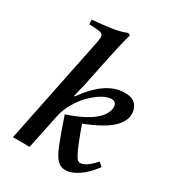

<svg xmlns="http://www.w3.org/2000/svg" viewBox="-183 -858 887 976"><g transform="rotate(30 260.0 -370.0)"><path d="M136 0H38L164 -617Q167 -631 169 -643Q171 -655 171 -662Q171 -681 153.5 -685.5Q136 -690 88 -691Q87 -695 86.5 -699.5Q86 -704 86 -708Q86 -714 87 -718Q141 -722 192.5 -729.5Q244 -737 281 -752L294 -745Q282 -702 271.5 -656Q261 -610 252 -565L221 -415L202 -337H207Q256 -407 309 -443.5Q362 -480 418 -480Q465 -480 484 -457Q503 -434 503 -405Q503 -358 457 -317Q411 -276 308 -235Q330 -172 345 -136Q360 -100 369.5 -83Q379 -66 385.5 -61.5Q392 -57 398 -57Q416 -57 438 -72.5Q460 -88 481 -113Q494 -104 504 -93Q467 -43 426.5 -15.5Q386 12 351 12Q323 12 303 -8.5Q283 -29 262 -82Q241 -135 208 -232Q292 -261 334.5 -289.5Q377 -318 391.5 -343Q406 -368 406 -387Q406 -401 399 -410Q392 -419 375 -419Q352 -419 322 -401.5Q292 -384 262.5 -354.5Q233 -325 210.5 -286.5Q188 -248 179 -207L178 -203Z"/></g></svg>

Font: Tiro Tamil
Style: Italic
Weight: 400
Italic angle: -11°
Designer: Tamil: Fernando Mello & Fiona Ross, assisted by Kaja Sojewska. Latin: John Hudson with Paul Hanslow, assisted by Kaja So
Foundry: Tiro Typeworks Ltd.
Version: Version 1.52